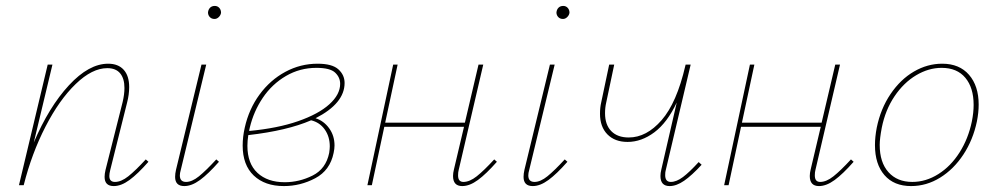

<svg xmlns="http://www.w3.org/2000/svg" viewBox="-20 -625 3366 648"><path d="M481 -79Q445 -38 417 -17.5Q389 3 364 3Q333 3 333 -28Q333 -38 336 -51L394 -281Q400 -307 400 -328Q400 -360 385.5 -377.5Q371 -395 342 -395Q291 -395 235.5 -341.5Q180 -288 133.5 -197.5Q87 -107 60 0H44L141 -407H157L94 -144Q145 -264 212.5 -337Q280 -410 345 -410Q379 -410 397.5 -389.5Q416 -369 416 -331Q416 -306 409 -279L352 -51Q349 -39 349 -31Q349 -11 368 -11Q389 -11 413 -30Q437 -49 472 -87Z M571 -28Q571 -39 574 -52L660 -407H676L590 -51Q587 -41 587 -33Q587 -11 608 -11Q628 -11 651.5 -30Q675 -49 710 -87L719 -79Q683 -38 655 -17.5Q627 3 602 3Q571 3 571 -28ZM682 -583Q683 -593 689 -599Q695 -605 705 -605Q714 -605 720 -598.5Q726 -592 726 -582Q725 -574 718.5 -567.5Q712 -561 704 -561Q694 -561 688 -567.5Q682 -574 682 -583Z M1045 -226Q1073 -217 1091 -192Q1109 -167 1109 -134Q1109 -123 1106 -109Q1094 -50 1044 -23.5Q994 3 938 3Q874 3 836.5 -32.5Q799 -68 799 -134Q799 -163 806 -194Q820 -257 856 -306Q892 -355 943 -382.5Q994 -410 1052 -410Q1101 -410 1122 -391Q1143 -372 1143 -345Q1143 -276 1045 -226ZM1128 -342Q1128 -364 1111 -380Q1094 -396 1048 -396Q992 -396 945 -368.5Q898 -341 867 -295Q836 -249 823 -194Q821 -186 821 -183Q917 -192 986 -216Q1055 -240 1091.5 -273Q1128 -306 1128 -342ZM1093 -131Q1093 -164 1076 -188Q1059 -212 1030 -219Q949 -184 818 -169Q815 -150 815 -133Q815 -73 849 -41.5Q883 -10 941 -10Q990 -10 1035 -32.5Q1080 -55 1091 -109Q1093 -123 1093 -131Z M1657 -79Q1621 -38 1593 -17.5Q1565 3 1540 3Q1509 3 1509 -31Q1509 -41 1512 -53L1546 -197H1277L1235 0H1220L1307 -407H1322L1280 -211H1549L1595 -407H1611L1528 -51Q1526 -44 1526 -33Q1526 -11 1544 -11Q1565 -11 1589 -30Q1613 -49 1648 -87Z M1747 -28Q1747 -39 1750 -52L1836 -407H1852L1766 -51Q1763 -41 1763 -33Q1763 -11 1784 -11Q1804 -11 1827.5 -30Q1851 -49 1886 -87L1895 -79Q1859 -38 1831 -17.5Q1803 3 1778 3Q1747 3 1747 -28ZM1858 -583Q1859 -593 1865 -599Q1871 -605 1881 -605Q1890 -605 1896 -598.5Q1902 -592 1902 -582Q1901 -574 1894.5 -567.5Q1888 -561 1880 -561Q1870 -561 1864 -567.5Q1858 -574 1858 -583Z M2348 -69Q2315 -33 2289 -15Q2263 3 2240 3Q2209 3 2209 -31Q2209 -41 2212 -53L2264 -279Q2232 -211 2188.5 -178.5Q2145 -146 2098 -146Q2055 -146 2030 -171.5Q2005 -197 2005 -241Q2005 -262 2009 -279L2036 -407H2053L2026 -279Q2022 -262 2022 -243Q2022 -204 2043 -182.5Q2064 -161 2102 -161Q2162 -161 2213 -219.5Q2264 -278 2293 -403L2294 -407H2311L2227 -51Q2225 -45 2225 -34Q2225 -11 2244 -11Q2263 -11 2285 -27.5Q2307 -44 2338 -78Z M2861 -79Q2825 -38 2797 -17.5Q2769 3 2744 3Q2713 3 2713 -31Q2713 -41 2716 -53L2750 -197H2481L2439 0H2424L2511 -407H2526L2484 -211H2753L2799 -407H2815L2732 -51Q2730 -44 2730 -33Q2730 -11 2748 -11Q2769 -11 2793 -30Q2817 -49 2852 -87Z M2933 -135Q2933 -163 2939 -194Q2952 -258 2985.5 -307.5Q3019 -357 3064.5 -383.5Q3110 -410 3160 -410Q3218 -410 3250.5 -372.5Q3283 -335 3283 -272Q3283 -245 3277 -215Q3264 -153 3231.5 -103.5Q3199 -54 3153 -25.5Q3107 3 3055 3Q2997 3 2965 -34Q2933 -71 2933 -135ZM3260 -215Q3266 -245 3266 -271Q3266 -329 3238 -362.5Q3210 -396 3158 -396Q3114 -396 3072 -371Q3030 -346 2999 -300Q2968 -254 2956 -194Q2949 -157 2949 -136Q2949 -77 2978.5 -44Q3008 -11 3059 -11Q3105 -11 3147 -37.5Q3189 -64 3218.5 -110.5Q3248 -157 3260 -215Z"/></svg>

Font: Ysabeau Thin
Style: Italic
Weight: 200
Italic angle: -12°
Designer: Christian Thalmann (Catharsis Fonts)
Version: Version 0.003